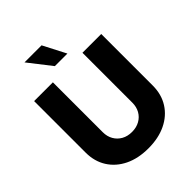

<svg xmlns="http://www.w3.org/2000/svg" viewBox="-263 -1088 1240 1240"><g transform="rotate(-45 357.0 -468.5)"><path d="M357.4 10.7Q264.6 10.7 195.8 -22.7Q127 -56.2 88.9 -116.5Q50.8 -176.8 50.8 -256.8V-727.5H222.2V-271.5Q222.2 -232.9 239.3 -203.1Q256.3 -173.3 286.6 -156.2Q316.9 -139.2 357.4 -139.2Q397.5 -139.2 428 -156.2Q458.5 -173.3 475.3 -203.1Q492.2 -232.9 492.2 -271.5V-727.5H663.6V-256.8Q663.6 -176.3 625.5 -116Q587.4 -55.7 518.6 -22.5Q449.7 10.7 357.4 10.7ZM305.2 -792.5 183.6 -948.2H339.4L419.9 -792.5Z"/></g></svg>

Font: Inter 24pt ExtraBold
Style: Regular
Weight: 800
Designer: Rasmus Andersson
Foundry: rsms
Version: Version 4.001;git-66647c0bb